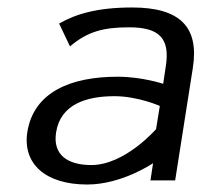

<svg xmlns="http://www.w3.org/2000/svg" viewBox="-20 -482 538 513"><path d="M53 -129C40 -44 102 11 213 11C306 11 389 -46 389 -46L382 0H448L495 -299C513 -410 461 -462 333 -462C241 -462 183 -445 138 -419L167 -358C214 -398 257 -409 325 -409C404 -409 435 -381 423 -305L416 -258C416 -258 360 -277 294 -277C169 -277 70 -236 53 -129ZM130 -129C142 -204 212 -225 286 -225C348 -225 407 -199 407 -199L397 -137C397 -137 314 -41 224 -41C161 -41 120 -68 130 -129Z"/></svg>

Font: Charger Sport
Style: DfExtObl
Weight: 400
Designer: Jasper
Foundry: Cannot Into Space Fonts
Version: Version 1.1